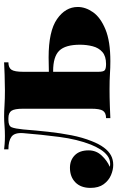

<svg xmlns="http://www.w3.org/2000/svg" viewBox="161 -720 572 936"><g transform="rotate(-90 447.0 -252.0)"><path d="M611 -518V-497Q585 -497 575 -482Q565 -467 565 -425V-58Q565 -34 572.5 -27.5Q580 -21 603 -21Q641 -21 661.5 -39Q682 -57 689.5 -86.5Q697 -116 697 -148Q697 -219 668 -249Q639 -279 568 -279Q552 -279 534 -278Q516 -277 505 -277L503 -299Q546 -299 579 -300Q612 -301 635 -301Q763 -301 822 -260Q881 -219 881 -159Q881 -121 855.5 -84.5Q830 -48 772 -24Q714 0 617 0Q585 0 554.5 -2Q524 -4 481 -4Q439 -4 399 -2.5Q359 -1 339 0V-21Q365 -21 375 -36Q385 -51 385 -93V-425Q385 -467 375 -482Q365 -497 339 -497H330Q301 -497 294.5 -481Q288 -465 284 -425Q279 -362 272.5 -302.5Q266 -243 255.5 -189.5Q245 -136 227 -91Q213 -55 195.5 -31.5Q178 -8 157.5 3Q137 14 111 14Q87 14 61 3Q35 -8 17 -32.5Q-1 -57 -1 -97Q-1 -144 26 -170.5Q53 -197 97 -197Q134 -197 158 -173.5Q182 -150 182 -106Q182 -69 156.5 -42Q131 -15 102 -3Q104 -2 108 -1.5Q112 -1 116 -1Q138 -1 155.5 -14Q173 -27 186.5 -48.5Q200 -70 210 -95Q236 -161 247.5 -249Q259 -337 266 -425Q269 -467 248.5 -482Q228 -497 187 -497V-518Q195 -517 212.5 -515.5Q230 -514 252 -514Q278 -514 301.5 -516Q325 -518 347 -518Q370 -518 401.5 -516Q433 -514 474 -514Q510 -514 550.5 -515.5Q591 -517 611 -518Z"/></g></svg>

Font: Playfair Display Black
Style: Regular
Weight: 900
Designer: Claus Eggers Sørensen
Foundry: Claus Eggers Sørensen
Version: Version 1.203